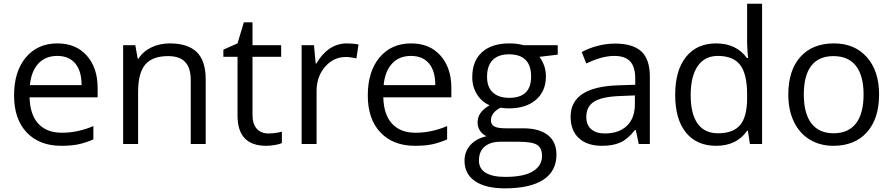

<svg xmlns="http://www.w3.org/2000/svg" viewBox="-20 -780 4838 1040"><path d="M312 9.8Q193.4 9.8 124.8 -62.5Q56.2 -134.8 56.2 -263.2Q56.2 -392.6 119.9 -468.8Q183.6 -544.9 291 -544.9Q391.6 -544.9 450.2 -478.8Q508.8 -412.6 508.8 -304.2V-252.9H140.1Q142.6 -158.7 187.7 -109.9Q232.9 -61 314.9 -61Q401.4 -61 485.8 -97.2V-24.9Q442.9 -6.3 404.5 1.7Q366.2 9.8 312 9.8ZM290 -477.1Q225.6 -477.1 187.3 -435.1Q148.9 -393.1 142.1 -318.8H421.9Q421.9 -395.5 387.7 -436.3Q353.5 -477.1 290 -477.1Z M1013.2 0V-346.2Q1013.2 -411.6 983.4 -443.8Q953.6 -476.1 890.1 -476.1Q806.2 -476.1 767.1 -430.7Q728 -385.3 728 -280.8V0H647V-535.2H712.9L726.1 -461.9H730Q754.9 -501.5 799.8 -523.2Q844.7 -544.9 899.9 -544.9Q996.6 -544.9 1045.4 -498.3Q1094.2 -451.7 1094.2 -349.1V0Z M1433.6 -57.1Q1455.1 -57.1 1475.1 -60.3Q1495.1 -63.5 1506.8 -66.9V-4.9Q1493.7 1.5 1468 5.6Q1442.4 9.8 1421.9 9.8Q1266.6 9.8 1266.6 -153.8V-472.2H1189.9V-511.2L1266.6 -544.9L1300.8 -659.2H1347.7V-535.2H1502.9V-472.2H1347.7V-157.2Q1347.7 -108.9 1370.6 -83Q1393.6 -57.1 1433.6 -57.1Z M1857.9 -544.9Q1893.6 -544.9 1921.9 -539.1L1910.6 -463.9Q1877.4 -471.2 1852.1 -471.2Q1787.1 -471.2 1741 -418.5Q1694.8 -365.7 1694.8 -287.1V0H1613.8V-535.2H1680.7L1689.9 -436H1693.8Q1723.6 -488.3 1765.6 -516.6Q1807.6 -544.9 1857.9 -544.9Z M2228 9.8Q2109.4 9.8 2040.8 -62.5Q1972.2 -134.8 1972.2 -263.2Q1972.2 -392.6 2035.9 -468.8Q2099.6 -544.9 2207 -544.9Q2307.6 -544.9 2366.2 -478.8Q2424.8 -412.6 2424.8 -304.2V-252.9H2056.2Q2058.6 -158.7 2103.8 -109.9Q2148.9 -61 2231 -61Q2317.4 -61 2401.9 -97.2V-24.9Q2358.9 -6.3 2320.6 1.7Q2282.2 9.8 2228 9.8ZM2206.1 -477.1Q2141.6 -477.1 2103.3 -435.1Q2064.9 -393.1 2058.1 -318.8H2337.9Q2337.9 -395.5 2303.7 -436.3Q2269.5 -477.1 2206.1 -477.1Z M3001 -535.2V-483.9L2901.9 -472.2Q2915.5 -455.1 2926.3 -427.5Q2937 -399.9 2937 -365.2Q2937 -286.6 2883.3 -239.7Q2829.6 -192.9 2735.8 -192.9Q2711.9 -192.9 2690.9 -196.8Q2639.2 -169.4 2639.2 -127.9Q2639.2 -106 2657.2 -95.5Q2675.3 -85 2719.2 -85H2814Q2900.9 -85 2947.5 -48.3Q2994.1 -11.7 2994.1 58.1Q2994.1 147 2922.9 193.6Q2851.6 240.2 2714.8 240.2Q2609.9 240.2 2553 201.2Q2496.1 162.1 2496.1 90.8Q2496.1 42 2527.3 6.3Q2558.6 -29.3 2615.2 -42Q2594.7 -51.3 2580.8 -70.8Q2566.9 -90.3 2566.9 -116.2Q2566.9 -145.5 2582.5 -167.5Q2598.1 -189.5 2631.8 -210Q2590.3 -227.1 2564.2 -268.1Q2538.1 -309.1 2538.1 -361.8Q2538.1 -449.7 2590.8 -497.3Q2643.6 -544.9 2740.2 -544.9Q2782.2 -544.9 2815.9 -535.2ZM2574.2 89.8Q2574.2 133.3 2610.8 155.8Q2647.5 178.2 2715.8 178.2Q2817.9 178.2 2866.9 147.7Q2916 117.2 2916 64.9Q2916 21.5 2889.2 4.6Q2862.3 -12.2 2788.1 -12.2H2690.9Q2635.7 -12.2 2605 14.2Q2574.2 40.5 2574.2 89.8ZM2618.2 -363.8Q2618.2 -307.6 2649.9 -278.8Q2681.6 -250 2738.3 -250Q2856.9 -250 2856.9 -365.2Q2856.9 -485.8 2736.8 -485.8Q2679.7 -485.8 2648.9 -455.1Q2618.2 -424.3 2618.2 -363.8Z M3439.9 0 3423.8 -76.2H3419.9Q3379.9 -25.9 3340.1 -8.1Q3300.3 9.8 3240.7 9.8Q3161.1 9.8 3116 -31.2Q3070.8 -72.3 3070.8 -147.9Q3070.8 -310.1 3330.1 -317.9L3420.9 -320.8V-354Q3420.9 -417 3393.8 -447Q3366.7 -477.1 3307.1 -477.1Q3240.2 -477.1 3155.8 -436L3130.9 -498Q3170.4 -519.5 3217.5 -531.7Q3264.6 -543.9 3312 -543.9Q3407.7 -543.9 3453.9 -501.5Q3500 -459 3500 -365.2V0ZM3256.8 -57.1Q3332.5 -57.1 3375.7 -98.6Q3418.9 -140.1 3418.9 -214.8V-263.2L3337.9 -259.8Q3241.2 -256.3 3198.5 -229.7Q3155.8 -203.1 3155.8 -147Q3155.8 -103 3182.4 -80.1Q3209 -57.1 3256.8 -57.1Z M4031.2 -71.8H4026.9Q3970.7 9.8 3858.9 9.8Q3753.9 9.8 3695.6 -62Q3637.2 -133.8 3637.2 -266.1Q3637.2 -398.4 3695.8 -471.7Q3754.4 -544.9 3858.9 -544.9Q3967.8 -544.9 4025.9 -465.8H4032.2L4028.8 -504.4L4026.9 -542V-759.8H4107.9V0H4042ZM3869.1 -58.1Q3952.1 -58.1 3989.5 -103.3Q4026.9 -148.4 4026.9 -249V-266.1Q4026.9 -379.9 3989 -428.5Q3951.2 -477.1 3868.2 -477.1Q3796.9 -477.1 3759 -421.6Q3721.2 -366.2 3721.2 -265.1Q3721.2 -162.6 3758.8 -110.4Q3796.4 -58.1 3869.1 -58.1Z M4741.7 -268.1Q4741.7 -137.2 4675.8 -63.7Q4609.9 9.8 4493.7 9.8Q4421.9 9.8 4366.2 -23.9Q4310.5 -57.6 4280.3 -120.6Q4250 -183.6 4250 -268.1Q4250 -398.9 4315.4 -471.9Q4380.9 -544.9 4497.1 -544.9Q4609.4 -544.9 4675.5 -470.2Q4741.7 -395.5 4741.7 -268.1ZM4334 -268.1Q4334 -165.5 4375 -111.8Q4416 -58.1 4495.6 -58.1Q4575.2 -58.1 4616.5 -111.6Q4657.7 -165 4657.7 -268.1Q4657.7 -370.1 4616.5 -423.1Q4575.2 -476.1 4494.6 -476.1Q4415 -476.1 4374.5 -423.8Q4334 -371.6 4334 -268.1Z"/></svg>

Font: f06896923
Style: Regular
Weight: 400
Foundry: Ascender Corporation
Version: Version 1.10